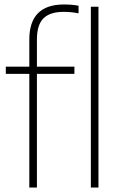

<svg xmlns="http://www.w3.org/2000/svg" viewBox="-20 -838 538 858"><path d="M266 -818Q301.5 -818 331 -812.5V-778.5Q298.5 -785 264 -785Q203.5 -785 174.2 -756Q145 -727 145 -661.5V-540H312.5V-508H145V0H111V-508H6V-540H111V-661.5Q111 -818 266 -818ZM386 -808H420V0H386Z"/></svg>

Font: Encode Sans Semi Condensed Thin
Style: Regular
Weight: 250
Width: 4
Designer: Multiple Designers
Foundry: Impallari Type
Version: Version 2.000